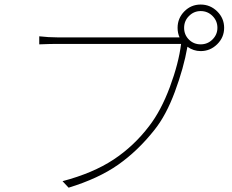

<svg xmlns="http://www.w3.org/2000/svg" viewBox="-20 -828 1040 862"><path d="M956.1 -703.1Q956.1 -734.4 934.1 -756.3Q912.1 -778.3 880.9 -778.3Q850.6 -778.3 828.6 -756.3Q806.6 -734.4 806.6 -703.1Q806.6 -671.9 828.1 -650.4Q849.6 -628.9 880.9 -628.9Q912.1 -628.9 934.1 -650.9Q956.1 -672.9 956.1 -703.1ZM777.3 -660.2H786.1Q777.3 -679.7 777.3 -703.1Q777.3 -746.1 807.6 -776.9Q837.9 -807.6 880.9 -807.6Q923.8 -807.6 955.1 -776.9Q986.3 -746.1 986.3 -703.1Q986.3 -660.2 955.1 -629.4Q923.8 -598.6 880.9 -598.6Q848.6 -598.6 821.3 -618.2V-617.2Q804.7 -522.5 765.1 -416Q725.6 -309.6 672.9 -244.1Q598.6 -150.4 510.3 -88.4Q421.9 -26.4 288.1 14.6L260.7 -14.6Q397.5 -50.8 489.3 -111.3Q581.1 -171.9 649.4 -261.7Q703.1 -331.1 742.7 -437.5Q782.2 -543.9 793 -630.9H236.3Q207 -630.9 156.2 -628.9V-665Q198.2 -660.2 237.3 -660.2Z"/></svg>

Font: Gen Shin Gothic ExtraLight
Style: Regular
Weight: 100
Designer: [Source Han Sans]
Ryoko NISHIZUKA  (kana & ideographs); Paul D. Hunt (Latin, Greek & Cyrillic); Wenlong ZHANG  (bopomofo
Version: Version 1.002.20150607